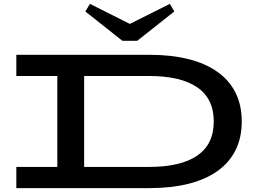

<svg xmlns="http://www.w3.org/2000/svg" viewBox="-20 -968 1332 988"><path d="M64 0V-109H747Q828 -109 890 -123.5Q952 -138 994.5 -167Q1037 -196 1058.5 -240Q1080 -284 1080 -343Q1080 -402 1058.5 -446Q1037 -490 994.5 -519Q952 -548 890 -562.5Q828 -577 747 -577H64V-686H749Q861 -686 949 -664Q1037 -642 1098.5 -598.5Q1160 -555 1192 -491Q1224 -427 1224 -343Q1224 -259 1192 -195Q1160 -131 1098.5 -87.5Q1037 -44 949 -22Q861 0 749 0ZM275 -64V-623H413V-64ZM854 -948 877 -909 686 -758H610L419 -909L443 -948L648 -845Z"/></svg>

Font: BioRhyme Expanded SemiBold
Style: Regular
Weight: 600
Width: 7
Designer: Aoife Mooney
Foundry: Aoife Mooney Type
Version: Version 1.600;gftools[0.9.33]